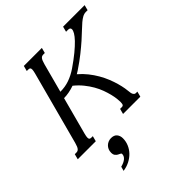

<svg xmlns="http://www.w3.org/2000/svg" viewBox="-331 -879 1320 1320"><g transform="rotate(-45 329.0 -218.5)"><path d="M419.9 -71.8Q419.9 -84 417.5 -104.7Q415 -125.5 408.7 -151.1Q402.3 -176.8 391.6 -206.3Q380.9 -235.8 363.5 -266.1Q346.2 -296.4 322 -326.4Q297.9 -356.4 265.1 -382.8Q238.8 -373.5 212.9 -368.7Q187 -363.8 163.6 -363.8L90.8 -91.3Q85 -69.3 85 -58.1Q85 -46.9 89.8 -43Q94.7 -39.1 104.5 -39.1H118.7L108.4 0H-66.9L-56.6 -39.1H-42Q-34.7 -39.1 -29.1 -41.3Q-23.4 -43.5 -18.3 -49.1Q-13.2 -54.7 -8.8 -64.9Q-4.4 -75.2 0 -91.3L142.6 -624.5Q148.4 -646.5 148.4 -657.7Q148.4 -668.9 143.6 -672.9Q138.7 -676.8 128.9 -676.8H114.3L124.5 -715.8H299.8L289.6 -676.8H275.4Q268.1 -676.8 262.2 -674.6Q256.3 -672.4 251.5 -666.7Q246.6 -661.1 242.2 -650.9Q237.8 -640.6 233.4 -624.5L176.8 -412.6Q223.6 -412.6 265.1 -427.2Q306.6 -441.9 346.2 -468.8Q397.9 -504.4 434.3 -534.4Q470.7 -564.5 493.7 -588.6Q516.6 -612.8 526.9 -630.6Q537.1 -648.4 537.1 -659.7Q537.1 -676.8 516.1 -676.8H496.1L506.3 -715.8H715.8L705.6 -676.8H688.5Q671.9 -676.8 656 -668.2Q640.1 -659.7 621.8 -644.3Q603.5 -628.9 580.8 -606.9Q558.1 -585 527.6 -557.9Q497.1 -530.8 457.5 -499.3Q418 -467.8 366.2 -433.1Q360.4 -429.2 354.2 -425.5Q348.1 -421.9 341.8 -418Q373.5 -391.1 398.2 -359.9Q422.9 -328.6 441.7 -296.1Q460.4 -263.7 473.4 -231.2Q486.3 -198.7 494.6 -169.2Q502.9 -139.6 507.1 -114.5Q511.2 -89.4 512.7 -71.8Q512.7 -68.4 513.9 -63Q515.1 -57.6 518.1 -52.2Q521 -46.9 525.6 -43Q530.3 -39.1 537.6 -39.1H551.8L541.5 0H373.5L383.8 -39.1H398.4Q405.8 -39.1 409.7 -40.8Q413.6 -42.5 415.8 -46.4Q418 -50.3 418.7 -56.4Q419.4 -62.5 419.9 -71.8ZM99.6 279.3 108.4 247.6Q139.2 240.2 157 225.3Q174.8 210.4 174.8 189.9Q174.8 183.6 167.2 180.4Q159.7 177.2 150.9 172.4Q142.1 167.5 134.5 158Q127 148.4 127 129.9Q127 113.8 132.8 100.6Q138.7 87.4 148.4 78.1Q158.2 68.8 170.9 63.7Q183.6 58.6 197.3 58.6Q227.1 58.6 241 75.7Q254.9 92.8 254.9 117.7Q254.9 147.5 243.4 174.8Q231.9 202.1 211.4 223.6Q190.9 245.1 162.4 259.8Q133.8 274.4 99.6 279.3Z"/></g></svg>

Font: Arian Grqi
Style: Italic
Weight: 400
Italic angle: -15°
Designer: Ruben Hakobyan (Tarumian)
Foundry: Ruben Hakobyan (Tarumian)
Version: Version 1.002